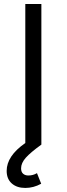

<svg xmlns="http://www.w3.org/2000/svg" viewBox="-20 -720 332 956"><path d="M85 118.2Q85 136.2 95 145Q105 153.8 121.1 153.8Q145 153.8 164.1 142.1L185.1 194.8Q147 215.8 106 215.8Q64 215.8 38.6 193.4Q13.2 170.9 13.2 130.9Q13.2 56.6 106 -7.8V-700.2H186V0Q131.8 39.1 108.4 65.4Q85 91.8 85 118.2Z"/></svg>

Font: Argentum Sans Light
Style: Regular
Weight: 300
Designer: Julieta Ulanovsky (Modified by Cristiano Sobral)
Foundry: Julieta Ulanovsky
Version: Version 1.000; ttfautohint (v1.5.65-e2d9)